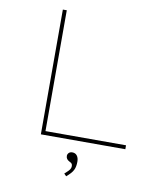

<svg xmlns="http://www.w3.org/2000/svg" viewBox="-96 -779 911 1061"><g transform="rotate(10 359.5 -248.0)"><path d="M170 0V-700H192V-22H644V0ZM348 204 335 191Q342 184 350 177Q358 170 363.5 162Q369 154 369 144Q369 136 366 131Q363 126 352 121Q342 116 337 109Q332 102 332 92Q332 83 339 75.5Q346 68 359 68Q376 68 385.5 80.5Q395 93 395 114Q395 127 393 138.5Q391 150 386 160.5Q381 171 371.5 181.5Q362 192 348 204Z"/></g></svg>

Font: Lexend Peta Thin
Style: Regular
Weight: 250
Version: Version 1.007